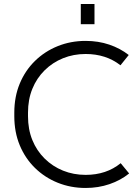

<svg xmlns="http://www.w3.org/2000/svg" viewBox="-20 -918 687 953"><path d="M405 15Q331 15 266.5 -11Q202 -37 153.5 -84.5Q105 -132 78 -197Q51 -262 51 -341V-359Q51 -438 78 -503Q105 -568 153.5 -615.5Q202 -663 266.5 -689Q331 -715 405 -715Q468 -715 522.5 -696.5Q577 -678 619 -645L578 -594Q506 -650 405 -650Q345 -650 293 -629Q241 -608 201.5 -569Q162 -530 140.5 -477Q119 -424 119 -359V-341Q119 -276 140.5 -223Q162 -170 201.5 -131Q241 -92 293 -71Q345 -50 405 -50Q508 -50 579 -108L621 -57Q579 -23 523.5 -4Q468 15 405 15ZM381 -798V-898H449V-798Z"/></svg>

Font: SUSE Light
Style: Regular
Weight: 300
Designer: Rene Bieder
Foundry: SUSE
Version: Version 1.000